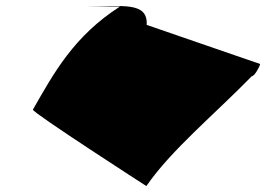

<svg xmlns="http://www.w3.org/2000/svg" viewBox="-20 -642 898 648"><path d="M91 -272C89 -262 474 -14 474 -14C557 -135 704 -256 830 -385C840 -385 857 -419 858 -426L475 -558C480 -638 390 -620 274 -620H385C229 -520 162 -396 91 -272Z"/></svg>

Font: Ampere
Style: SCSuExtIta
Weight: 400
Version: Version 1